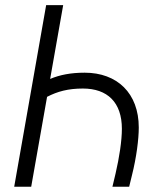

<svg xmlns="http://www.w3.org/2000/svg" viewBox="-20 -713 626 733"><path d="M409.2 0H473.1L483.9 -44.4C501 -112.3 509.8 -182.1 509.8 -226.1C509.8 -357.4 427.2 -435.5 303.2 -435.5C250.5 -435.5 208 -427.2 171.4 -411.6L221.2 -693.4H156.2L34.2 0H99.1L159.7 -343.3C199.2 -363.8 240.2 -375 296.4 -375C390.1 -375 445.3 -322.3 445.3 -221.2C445.3 -175.3 435.5 -112.3 421.4 -51.3Z"/></svg>

Font: Cascadia Mono PL Light
Style: Italic
Weight: 300
Italic angle: -10°
Monospace: yes
Designer: Aaron Bell
Foundry: Saja Typeworks
Version: Version 2404.023